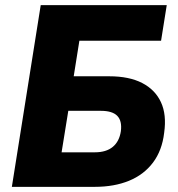

<svg xmlns="http://www.w3.org/2000/svg" viewBox="-20 -725 690 745"><path d="M26 0 138 -705H627L605 -567H288L266 -429H404Q481 -429 531.5 -403Q582 -377 604.5 -328.5Q627 -280 617 -210Q609 -141 573.5 -94Q538 -47 480.5 -23.5Q423 0 348 0ZM219 -134H348Q392 -134 417.5 -155Q443 -176 449 -216Q454 -256 435 -275.5Q416 -295 371 -295H245Z"/></svg>

Font: Nunito Sans 10pt SemiCondensed Black
Style: Italic
Weight: 900
Width: 4
Italic angle: -9°
Designer: Vernon Adams
Foundry: Vernon Adams
Version: Version 3.101;gftools[0.9.27]